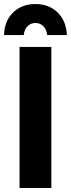

<svg xmlns="http://www.w3.org/2000/svg" viewBox="-20 -933 353 953"><path d="M77 -700H235V0H77ZM0 -759Q2 -829 45 -871Q88 -913 156 -913Q223 -913 266 -871Q309 -829 312 -759H214Q212 -785 196 -802Q180 -819 156 -819Q132 -819 116 -802Q100 -785 98 -759Z"/></svg>

Font: Montserrat arm2 SemiBold
Style: Regular
Weight: 600
Designer: Julieta Ulanovsky
Foundry: Julieta Ulanovsky
Version: Version 6.000